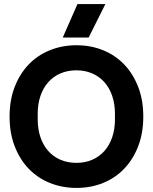

<svg xmlns="http://www.w3.org/2000/svg" viewBox="-20 -912 749 942"><path d="M355 10Q285 10 224.5 -14.5Q164 -39 120.5 -84.5Q77 -130 52 -194.5Q27 -259 27 -340Q27 -421 52 -485.5Q77 -550 120.5 -595.5Q164 -641 224.5 -665.5Q285 -690 355 -690Q426 -690 486 -665.5Q546 -641 589.5 -595.5Q633 -550 658 -485.5Q683 -421 683 -340Q683 -259 658 -194.5Q633 -130 589.5 -84.5Q546 -39 486 -14.5Q426 10 355 10ZM165 -327Q165 -278 178.5 -238.5Q192 -199 217 -171Q242 -143 277 -128Q312 -113 355 -113Q397 -113 432 -128Q467 -143 492 -171Q517 -199 530.5 -238.5Q544 -278 544 -327V-353Q544 -402 530.5 -441.5Q517 -481 492 -509Q467 -537 432 -552Q397 -567 355 -567Q312 -567 277 -552Q242 -537 217 -509Q192 -481 178.5 -441.5Q165 -402 165 -353ZM360 -892H497L415 -728H288Z"/></svg>

Font: CyStack Display
Style: Bold
Weight: 700
Designer: Weizhong Zhang
Foundry: 本地遙控
Version: Version 1.000;Glyphs 3.1.2 (3151)